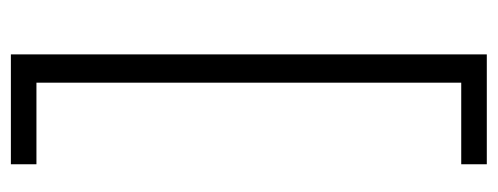

<svg xmlns="http://www.w3.org/2000/svg" viewBox="-301 -455 915 353"><g transform="rotate(90 156.5 -278.5)"><path d="M282 159V112H132V-669H282V-716H80V159Z"/></g></svg>

Font: Noto Sans Gujarati Condensed Light
Style: Regular
Weight: 300
Width: 3
Designer: Jelle Bosma - Monotype Design Team, Universal Thirst
Foundry: Monotype Imaging Inc.
Version: Version 2.106